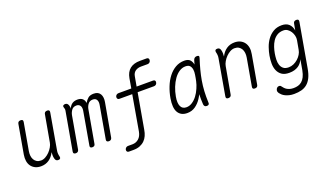

<svg xmlns="http://www.w3.org/2000/svg" viewBox="-80 -1343 3759 2176"><g transform="rotate(-20 1800.0 -254.5)"><path d="M407 10Q391 10 382 2Q373 -6 369 -22Q364 -41 363.5 -60Q363 -79 365 -100Q339 -47 297 -18.5Q255 10 200 10Q160 10 130.5 -4.5Q101 -19 82.5 -44.5Q64 -70 58.5 -105Q53 -140 60 -182L121 -528Q123 -544 132.5 -552Q142 -560 159 -560Q176 -560 182 -552Q188 -544 185 -528L127 -199Q122 -170 125 -143.5Q128 -117 140 -96.5Q152 -76 172 -64Q192 -52 222 -52Q249 -52 276 -67Q303 -82 325.5 -105Q348 -128 364 -156Q380 -184 384 -209L441 -528Q443 -544 452.5 -552Q462 -560 479 -560Q496 -560 502 -552Q508 -544 505 -528L430 -98Q426 -79 427.5 -59.5Q429 -40 434 -22Q437 -6 430.5 2Q424 10 407 10Z M620 6Q605 6 597 -1.5Q589 -9 592 -25L674 -488Q676 -499 674 -510Q672 -521 668 -531Q663 -545 672 -552.5Q681 -560 695 -560Q710 -560 719 -552.5Q728 -545 733 -531Q737 -521 738.5 -510Q740 -499 738 -488Q754 -526 780 -543Q806 -560 843 -560Q884 -560 905 -540Q926 -520 929 -488Q948 -521 972 -540.5Q996 -560 1039 -560Q1069 -560 1088 -549.5Q1107 -539 1117.5 -520.5Q1128 -502 1130.5 -478Q1133 -454 1128 -426L1056 -24Q1053 -9 1043.5 -1.5Q1034 6 1019 6Q1004 6 996 -1.5Q988 -9 991 -24L1060 -416Q1063 -433 1062 -448Q1061 -463 1055 -475Q1049 -487 1037.5 -494Q1026 -501 1007 -501Q970 -501 950 -475Q930 -449 924 -416L854 -22Q852 -7 842.5 -0.5Q833 6 819 6Q805 6 797.5 -0.5Q790 -7 793 -22L862 -416Q865 -432 864 -447.5Q863 -463 857 -474.5Q851 -486 839.5 -493.5Q828 -501 810 -501Q772 -501 752.5 -475Q733 -449 726 -416L657 -24Q654 -9 644.5 -1.5Q635 6 620 6Z M1724 -469Q1738 -469 1745 -460.5Q1752 -452 1749 -438Q1747 -423 1736.5 -414Q1726 -405 1712 -405H1514L1439 20Q1433 58 1419 89.5Q1405 121 1381.5 144Q1358 167 1324.5 180.5Q1291 194 1245 194H1191Q1177 194 1170 185Q1163 176 1165 162Q1168 148 1178.5 139Q1189 130 1203 130H1257Q1300 130 1332.5 102Q1365 74 1375 20L1449 -405H1294Q1280 -405 1273 -414Q1266 -423 1268 -438Q1271 -452 1281.5 -460.5Q1292 -469 1307 -469H1461L1481 -586Q1494 -658 1539 -694Q1584 -730 1660 -730H1740Q1755 -730 1762 -721Q1769 -712 1766 -698Q1764 -683 1753.5 -674Q1743 -665 1729 -665H1649Q1610 -665 1581.5 -645.5Q1553 -626 1546 -586L1525 -469Z M1964 10Q1924 10 1896.5 -5Q1869 -20 1853 -48Q1837 -76 1834 -117.5Q1831 -159 1840 -212Q1852 -282 1877 -345Q1902 -408 1939 -456Q1976 -504 2024.5 -532Q2073 -560 2132 -560Q2179 -560 2201 -536Q2221 -513 2227 -479Q2234 -503 2241 -528Q2247 -545 2258 -552.5Q2269 -560 2285 -560Q2302 -560 2307 -552.5Q2312 -545 2306 -528Q2285 -463 2269 -402Q2253 -341 2242.5 -280Q2232 -219 2228.5 -155.5Q2225 -92 2228 -21Q2230 -6 2222.5 2Q2215 10 2198.5 10Q2182 10 2174 2Q2166 -6 2164 -21Q2160 -86 2162 -145Q2150 -119 2134 -95Q2104 -49 2061.5 -19.5Q2019 10 1964 10ZM1977 -55Q2013 -55 2046.5 -76.5Q2080 -98 2107 -133.5Q2134 -169 2153 -214Q2171 -254 2180 -296Q2183 -313 2187 -331L2193 -367Q2199 -401 2195 -429.5Q2191 -458 2175 -476.5Q2159 -495 2122 -495Q2083 -495 2047.5 -472Q2012 -449 1983.5 -409Q1955 -369 1934.5 -317.5Q1914 -266 1904 -209Q1891 -136 1909.5 -95.5Q1928 -55 1977 -55Z M2530 -560Q2546 -560 2555 -552Q2564 -544 2568 -528Q2573 -509 2573.5 -490Q2574 -471 2572 -450Q2598 -503 2640 -531.5Q2682 -560 2737 -560Q2777 -560 2806.5 -545.5Q2836 -531 2854.5 -505.5Q2873 -480 2879 -445Q2885 -410 2877 -368L2816 -22Q2814 -6 2804.5 2Q2795 10 2778 10Q2761 10 2755 2Q2749 -6 2752 -22L2810 -351Q2815 -380 2812 -406.5Q2809 -433 2797 -453.5Q2785 -474 2765 -486Q2745 -498 2715 -498Q2688 -498 2661 -483Q2634 -468 2611.5 -445Q2589 -422 2573 -394Q2557 -366 2553 -341L2496 -22Q2494 -6 2484.5 2Q2475 10 2458 10Q2441 10 2435 2Q2429 -6 2432 -22L2507 -452Q2511 -471 2509.5 -490.5Q2508 -510 2503 -528Q2500 -544 2506.5 -552Q2513 -560 2530 -560Z M3375 -125Q3366 -105 3352 -86Q3338 -67 3317 -53Q3296 -39 3268.5 -31Q3241 -23 3206 -23Q3149 -23 3116 -46.5Q3083 -70 3067.5 -107.5Q3052 -145 3052 -191.5Q3052 -238 3060 -284Q3068 -329 3085 -378Q3102 -427 3131.5 -467.5Q3161 -508 3204 -534Q3247 -560 3306 -560Q3361 -560 3392 -531.5Q3423 -503 3432 -452L3446 -528Q3448 -544 3457.5 -552Q3467 -560 3484 -560Q3501 -560 3507 -552Q3513 -544 3510 -528L3417 0Q3406 65 3385 107.5Q3364 150 3334 175Q3304 200 3264.5 210.5Q3225 221 3176 221Q3143 221 3117 214.5Q3091 208 3070.5 198Q3050 188 3036 175Q3022 162 3013 150Q3007 141 3004.5 132Q3002 123 3004 114Q3005 107 3008.5 100Q3012 93 3017 88Q3022 83 3029 80Q3036 77 3044 77Q3051 77 3057 80Q3063 83 3069 92Q3077 103 3088 115Q3099 127 3114 136Q3129 145 3148.5 150.5Q3168 156 3193 156Q3221 156 3246.5 149Q3272 142 3293 124Q3314 106 3329 76Q3344 46 3353 0ZM3221 -84Q3252 -84 3281 -97Q3310 -110 3333.5 -131Q3357 -152 3373 -178.5Q3389 -205 3393 -231L3413 -341Q3418 -366 3411.5 -394Q3405 -422 3390.5 -445Q3376 -468 3354.5 -483Q3333 -498 3305 -498Q3260 -498 3228 -478Q3196 -458 3175.5 -426.5Q3155 -395 3143 -358Q3131 -321 3125 -286Q3119 -251 3117.5 -215Q3116 -179 3125.5 -150Q3135 -121 3157.5 -102.5Q3180 -84 3221 -84Z"/></g></svg>

Font: Maple Mono ExtraLight
Style: Italic
Weight: 275
Italic angle: -10°
Monospace: yes
Designer: subframe7536
Version: Version 7.000